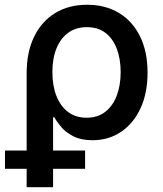

<svg xmlns="http://www.w3.org/2000/svg" viewBox="-41 -567 671 791"><path d="M68.8 204.1V-266.1Q68.8 -352.1 99.4 -415.3Q129.9 -478.5 185.8 -512.9Q241.7 -547.4 317.9 -547.4Q393.1 -547.4 449 -513.7Q504.9 -480 535.9 -417.2Q566.9 -354.5 566.9 -268.1Q566.9 -183.1 537.8 -120.6Q508.8 -58.1 457.5 -23.7Q406.2 10.7 340.3 10.7Q293.5 10.7 262.5 -4.9Q231.4 -20.5 212.6 -42.2Q193.8 -64 182.6 -84H177.7V204.1ZM315.9 -82Q361.3 -82 392.6 -106.2Q423.8 -130.4 439.9 -172.9Q456.1 -215.3 456.1 -270Q456.1 -323.7 440.4 -365.5Q424.8 -407.2 394 -431.2Q363.3 -455.1 316.9 -455.1Q272 -455.1 240.2 -432.1Q208.5 -409.2 191.7 -367.7Q174.8 -326.2 174.8 -270Q174.8 -214.4 191.4 -171.9Q208 -129.4 239.5 -105.7Q271 -82 315.9 -82ZM-20.5 128.4V53.2H309.6V128.4Z"/></svg>

Font: V-Inter
Style: Medium-500
Weight: 500
Designer: Rasmus Andersson
Foundry: rsms
Version: Version 4.000;git-4146feb